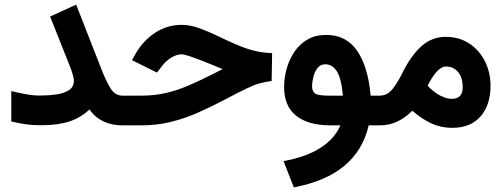

<svg xmlns="http://www.w3.org/2000/svg" viewBox="-20 -536 2146 821"><path d="M28.3 -146.5Q57.6 -139.2 90.1 -133.3Q122.6 -127.4 149.9 -127.4Q188 -127.4 221.4 -132.3Q254.9 -137.2 275.4 -150.9Q295.9 -164.6 295.9 -190.4Q295.9 -202.1 290 -220.9Q284.2 -239.7 279.8 -250L194.3 -465.3L305.7 -516.1L414.6 -237.8Q434.1 -188 453.1 -157.5Q472.2 -127 504.4 -127H524.9V0H504.4Q410.6 0 362.3 -67.9Q327.1 -33.7 278.1 -17.1Q229 -0.5 157.2 -0.5Q117.2 -0.5 87.2 -5.1Q57.1 -9.8 28.3 -16.6Z M505.4 0V-127H585Q640.6 -127 689.2 -138.2Q737.8 -149.4 787.6 -170.9Q837.4 -192.4 897 -222.7L931.6 -240.7Q923.3 -243.7 912.8 -248.3Q902.3 -252.9 880.4 -261.7Q831.1 -281.7 799.6 -292.7Q768.1 -303.7 756.8 -303.7Q735.4 -303.7 712.9 -290Q690.4 -276.4 674.3 -255.4L650.9 -225.6L544.4 -278.8L562 -310.1Q594.2 -364.3 645 -397Q695.8 -429.7 757.3 -429.7Q792.5 -429.7 831.3 -415.8Q870.1 -401.9 913.6 -380.9Q969.7 -353.5 1007.3 -338.6Q1044.9 -323.7 1075.9 -317.1Q1106.9 -310.5 1143.6 -308.6L1141.6 -189.5Q1113.3 -186 1089.8 -179.4Q1066.4 -172.9 1033.7 -157.2Q1001 -141.6 944.8 -111.8Q884.8 -80.1 827.9 -54.9Q771 -29.8 711.4 -14.9Q651.9 0 583.5 0Z M1375 -386.7Q1460 -386.7 1506.8 -319.3Q1553.7 -252 1564.9 -127H1604V0H1556.6Q1506.8 214.8 1236.3 265.1L1192.4 152.8Q1289.6 135.3 1350.3 96.2Q1411.1 57.1 1435.5 0H1392.1Q1298.3 0 1246.6 -41Q1194.8 -82 1194.8 -164.1Q1194.8 -202.6 1205.6 -241.7Q1216.3 -280.8 1238.3 -313.7Q1260.3 -346.7 1294.2 -366.7Q1328.1 -386.7 1375 -386.7ZM1446.3 -127Q1439 -204.6 1419.2 -232.9Q1399.4 -261.2 1370.6 -261.2Q1350.6 -261.2 1338.1 -245.6Q1325.7 -230 1320.1 -207.8Q1314.5 -185.5 1314.5 -166.5Q1314.5 -146 1326.9 -136.5Q1339.4 -127 1387.2 -127Z M1743.2 -62.5Q1713.4 -32.7 1679 -16.4Q1644.5 0 1605.5 0H1585V-127H1603Q1636.2 -127 1658.9 -155.8Q1681.6 -184.6 1701.2 -225.1Q1737.3 -298.3 1782 -338.4Q1826.7 -378.4 1885.7 -378.4Q1944.3 -378.4 1987.5 -349.4Q2030.8 -320.3 2054.2 -272.7Q2077.6 -225.1 2077.6 -169.4Q2077.6 -87.4 2034.9 -38.3Q1992.2 10.7 1913.6 10.7Q1865.7 10.7 1824.5 -8.3Q1783.2 -27.3 1743.2 -62.5ZM1808.6 -169.4Q1835 -141.1 1862.5 -127.2Q1890.1 -113.3 1911.1 -113.3Q1958.5 -113.3 1958.5 -162.1Q1958.5 -205.1 1938.5 -228.3Q1918.5 -251.5 1887.7 -251.5Q1866.7 -251.5 1846.4 -228.5Q1826.2 -205.6 1808.6 -169.4Z"/></svg>

Font: Vazir FD-UI
Style: Bold-FD-UI
Weight: 700
Designer: Saber Rastikerdar
Foundry: Saber Rastikerdar
Version: Version 30.0.0